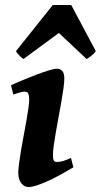

<svg xmlns="http://www.w3.org/2000/svg" viewBox="-20 -734 406 774"><path d="M275.9 -59.6Q252.9 -45.9 227.3 -31.7Q201.7 -17.6 177 -6.1Q152.3 5.4 130.9 12.7Q109.4 20 94.7 20Q78.1 20 65.9 4.6Q53.7 -10.7 53.7 -37.1Q53.7 -51.8 56.9 -75.9Q60.1 -100.1 64.9 -128.9Q69.8 -157.7 75.7 -188.5Q81.5 -219.2 86.4 -247.1Q91.3 -274.9 94.5 -297.6Q97.7 -320.3 97.7 -332Q97.7 -343.3 96.2 -349.9Q94.7 -356.4 92.3 -359.6Q89.8 -362.8 85.9 -363.8Q82 -364.7 77.6 -364.7Q73.7 -364.7 66.4 -363Q59.1 -361.3 51.8 -358.9Q43 -356.4 33.7 -353L24.4 -390.6Q44.9 -399.9 72.5 -411.4Q100.1 -422.9 127.2 -433.1Q154.3 -443.4 176.8 -450.2Q199.2 -457 209.5 -457Q223.1 -457 231.2 -447.8Q239.3 -438.5 239.3 -416Q239.3 -401.9 235.8 -377.4Q232.4 -353 227.3 -324Q222.2 -294.9 216.3 -262.9Q210.4 -231 205.3 -201.9Q200.2 -172.9 196.8 -148.4Q193.4 -124 193.4 -109.9Q193.4 -94.7 196.5 -87.9Q199.7 -81.1 208 -81.1Q215.3 -81.1 221.7 -82Q228 -83 234.6 -85Q241.2 -86.9 248.5 -89.8Q255.9 -92.8 266.1 -97.2ZM366.2 -527.8Q359.4 -518.1 348.1 -509Q336.9 -500 329.1 -496.1L217.3 -601.1L74.7 -496.1Q72.3 -497.6 68.4 -500.7Q64.5 -503.9 59.8 -508.3Q55.2 -512.7 51 -517.8Q46.9 -522.9 44.4 -527.8L192.9 -713.9H267.1Z"/></svg>

Font: Gentium Book Basic
Style: Bold Italic
Weight: 700
Italic angle: -8°
Designer: J. Victor Gaultney and Annie Olsen
Foundry: SIL International
Version: Version 1.102; 2013; Maintenance release